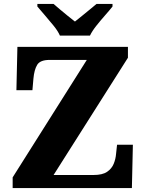

<svg xmlns="http://www.w3.org/2000/svg" viewBox="-20 -951 737 971"><path d="M44 0V-54L419 -648H231Q183 -648 168 -623Q153 -598 149 -553L144 -495H63L68 -714H627V-659L251 -66H453Q498 -66 521.5 -82Q545 -98 555 -122.5Q565 -147 567 -173L572 -219H652L647 0ZM283 -771Q273 -794 251.5 -820.5Q230 -847 207.5 -873Q185 -899 169 -918V-931H251Q263 -921 282.5 -904Q302 -887 323 -870.5Q344 -854 359 -842Q374 -854 394.5 -870.5Q415 -887 435.5 -904Q456 -921 468 -931H549V-918Q534 -899 511 -873Q488 -847 467 -820.5Q446 -794 435 -771Z"/></svg>

Font: Noto Rashi Hebrew ExtraBold
Style: Regular
Weight: 800
Version: Version 1.006